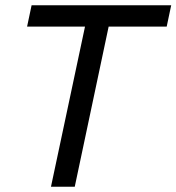

<svg xmlns="http://www.w3.org/2000/svg" viewBox="-20 -710 671 730"><path d="M613.8 -608.9H393.1L264.2 0H173.8L303.2 -608.9H83L100.1 -689.9H630.9Z"/></svg>

Font: D-DIN Exp
Style: DINExp-Italic
Weight: 400
Width: 7
Italic angle: -12°
Designer: Charles Nix
Foundry: Datto Inc.
Version: Version 1.00